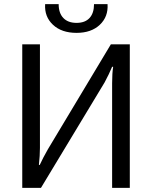

<svg xmlns="http://www.w3.org/2000/svg" viewBox="-20 -903 731 923"><path d="M432 -883H497Q501 -823 460 -784Q419 -745 348 -745Q276 -745 234.5 -784Q193 -823 197 -883H262Q262 -840 284.5 -816.5Q307 -793 348 -793Q389 -793 410.5 -816.5Q432 -840 432 -883ZM604 0H519V-503Q519 -550 524 -582H519Q505 -548 483 -507L177 0H87V-690H172V-192Q172 -155 167 -110H171Q186 -143 210 -185L513 -690H604Z"/></svg>

Font: Exo 2.0
Style: Regular
Weight: 400
Designer: Natanael Gama
Version: Version 1.001;PS 001.001;hotconv 1.0.70;makeotf.lib2.5.58329